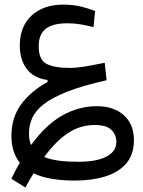

<svg xmlns="http://www.w3.org/2000/svg" viewBox="-20 -481 626 838"><path d="M90.8 337.4 29.8 299.3Q47.4 261.7 66.4 229Q48.8 207 39.3 178Q29.8 148.9 29.8 111.3Q29.8 32.2 72.3 -25.6Q114.7 -83.5 187.5 -123V-131.8Q125.5 -140.6 95.9 -181.2Q66.4 -221.7 66.4 -282.2Q66.4 -365.2 117.9 -413.1Q169.4 -460.9 256.8 -460.9Q295.9 -460.9 329.8 -453.1Q363.8 -445.3 395 -432.6L388.2 -362.8Q358.9 -370.1 331.1 -374.8Q303.2 -379.4 274.4 -379.4Q210.9 -379.4 179.9 -355.5Q148.9 -331.5 148.9 -278.8Q148.9 -220.2 182.9 -202.4Q216.8 -184.6 283.7 -184.6Q313 -184.6 348.4 -190.4Q383.8 -196.3 437 -207L445.3 -130.9Q339.4 -106.9 272.7 -80.6Q206.1 -54.2 169.9 -25.4Q133.8 3.4 120.1 35.4Q106.4 67.4 106.4 102.1Q106.4 130.9 115.7 151.9Q180.7 62.5 252.7 22.5Q324.7 -17.6 402.3 -17.6Q476.1 -17.6 520.3 21.7Q564.5 61 564.5 130.9Q564.5 192.9 531.5 231.7Q498.5 270.5 440.4 288.8Q382.3 307.1 306.6 307.1Q253.9 307.1 208 299.8Q162.1 292.5 126.5 275.4Q108.9 303.7 90.8 337.4ZM172.9 204.1Q199.7 215.3 236.8 220.2Q273.9 225.1 321.3 225.1Q402.8 225.1 445.3 202.1Q487.8 179.2 487.8 139.2Q487.8 106.9 466.1 85.7Q444.3 64.5 393.1 64.5Q331.5 64.5 278.6 98.6Q225.6 132.8 172.9 204.1Z"/></svg>

Font: Cascadia Code PL SemiLight
Style: Regular
Weight: 350
Monospace: yes
Designer: Aaron Bell
Foundry: Saja Typeworks
Version: Version 2404.023; ttfautohint (v1.8.4)